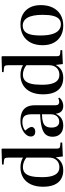

<svg xmlns="http://www.w3.org/2000/svg" viewBox="784 -1590 820 2427"><g transform="rotate(-90 1193.5 -376.0)"><path d="M255 14Q190 14 143 -14.5Q96 -43 71.5 -100Q47 -157 47 -241Q47 -330 76.5 -394Q106 -458 161.5 -492.5Q217 -527 293 -527Q327 -527 359.5 -518.5Q392 -510 415 -495V-680Q415 -712 407.5 -723Q400 -734 373 -736L327 -740L329 -760L521 -766L529 -759V-70Q529 -46 535 -37Q541 -28 561 -25L606 -21V1L430 9L419 -78H417Q401 -47 377 -26.5Q353 -6 323 4Q293 14 255 14ZM293 -35Q329 -35 356 -50Q383 -65 399 -94Q415 -123 415 -167V-452Q391 -472 360 -484Q329 -496 296 -496Q252 -496 223.5 -472Q195 -448 181.5 -395.5Q168 -343 168 -256Q168 -178 182.5 -129Q197 -80 225 -57.5Q253 -35 293 -35Z M820 14Q754 14 716.5 -22Q679 -58 679 -121Q679 -173 705.5 -206Q732 -239 794.5 -256.5Q857 -274 963 -278V-390Q963 -430 952.5 -455Q942 -480 921 -491.5Q900 -503 865 -503Q834 -503 803.5 -493Q773 -483 757 -467Q775 -446 785 -431Q795 -416 799 -405.5Q803 -395 803 -387Q803 -368 787 -354Q771 -340 743 -340Q713 -340 697.5 -355Q682 -370 682 -396Q682 -429 708.5 -459Q735 -489 780.5 -508Q826 -527 881 -527Q946 -527 989.5 -507.5Q1033 -488 1055 -447.5Q1077 -407 1077 -342V-86Q1077 -60 1088 -48.5Q1099 -37 1119 -37Q1130 -37 1142 -40Q1154 -43 1166 -49L1173 -34Q1150 -8 1123 3Q1096 14 1070 14Q1023 14 999 -10.5Q975 -35 970 -81Q953 -47 932 -26Q911 -5 883.5 4.5Q856 14 820 14ZM871 -37Q898 -37 919 -50Q940 -63 951.5 -86.5Q963 -110 963 -140V-255Q902 -254 865 -242.5Q828 -231 811.5 -205Q795 -179 795 -134Q795 -87 814.5 -62Q834 -37 871 -37Z M1423 14Q1358 14 1311 -14.5Q1264 -43 1239.5 -100Q1215 -157 1215 -241Q1215 -330 1244.5 -394Q1274 -458 1329.5 -492.5Q1385 -527 1461 -527Q1495 -527 1527.5 -518.5Q1560 -510 1583 -495V-680Q1583 -712 1575.5 -723Q1568 -734 1541 -736L1495 -740L1497 -760L1689 -766L1697 -759V-70Q1697 -46 1703 -37Q1709 -28 1729 -25L1774 -21V1L1598 9L1587 -78H1585Q1569 -47 1545 -26.5Q1521 -6 1491 4Q1461 14 1423 14ZM1461 -35Q1497 -35 1524 -50Q1551 -65 1567 -94Q1583 -123 1583 -167V-452Q1559 -472 1528 -484Q1497 -496 1464 -496Q1420 -496 1391.5 -472Q1363 -448 1349.5 -395.5Q1336 -343 1336 -256Q1336 -178 1350.5 -129Q1365 -80 1393 -57.5Q1421 -35 1461 -35Z M2085 14Q2009 14 1953.5 -17Q1898 -48 1867 -106.5Q1836 -165 1836 -245Q1836 -334 1868.5 -397Q1901 -460 1960.5 -493.5Q2020 -527 2100 -527Q2173 -527 2227.5 -496.5Q2282 -466 2312.5 -408.5Q2343 -351 2343 -270Q2343 -183 2311.5 -119Q2280 -55 2221.5 -20.5Q2163 14 2085 14ZM2101 -16Q2140 -16 2166.5 -39Q2193 -62 2206.5 -112.5Q2220 -163 2220 -246Q2220 -313 2210.5 -361Q2201 -409 2183 -439Q2165 -469 2140 -483.5Q2115 -498 2083 -498Q2043 -498 2015 -476Q1987 -454 1973 -405Q1959 -356 1959 -275Q1959 -184 1976.5 -126.5Q1994 -69 2026 -42.5Q2058 -16 2101 -16Z"/></g></svg>

Font: Literata 60pt Medium
Style: Regular
Weight: 500
Designer: Latin by Veronika Burian and Jose Scaglione. Greek by Irene Vlachou. Cyrillic by Vera Evstafieva.
Foundry: TypeTogether
Version: Version 3.103;gftools[0.9.29]